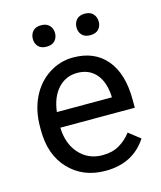

<svg xmlns="http://www.w3.org/2000/svg" viewBox="-110 -802 750 892"><g transform="rotate(-15 265.0 -355.5)"><path d="M287.6 9.8Q180.2 9.8 112.8 -60.8Q45.4 -131.3 45.4 -249.5V-266.1Q45.4 -344.7 75.4 -406.5Q105.5 -468.3 159.4 -503.2Q213.4 -538.1 276.4 -538.1Q379.4 -538.1 436.5 -470.2Q493.7 -402.3 493.7 -275.9V-238.3H135.7Q137.7 -160.2 181.4 -112.1Q225.1 -64 292.5 -64Q340.3 -64 373.5 -83.5Q406.7 -103 431.6 -135.3L486.8 -92.3Q420.4 9.8 287.6 9.8ZM276.4 -463.9Q221.7 -463.9 184.6 -424.1Q147.5 -384.3 138.7 -312.5H403.3V-319.3Q399.4 -388.2 366.2 -426Q333 -463.9 276.4 -463.9ZM118.7 -669.4Q118.7 -691.4 132.1 -706.3Q145.5 -721.2 171.9 -721.2Q198.2 -721.2 211.9 -706.3Q225.6 -691.4 225.6 -669.4Q225.6 -647.5 211.9 -632.8Q198.2 -618.2 171.9 -618.2Q145.5 -618.2 132.1 -632.8Q118.7 -647.5 118.7 -669.4ZM328.6 -668.5Q328.6 -690.4 342 -705.6Q355.5 -720.7 381.8 -720.7Q408.2 -720.7 421.9 -705.6Q435.5 -690.4 435.5 -668.5Q435.5 -646.5 421.9 -631.8Q408.2 -617.2 381.8 -617.2Q355.5 -617.2 342 -631.8Q328.6 -646.5 328.6 -668.5Z"/></g></svg>

Font: APIMedia Roboto
Style: Regular
Weight: 400
Designer: Google
Version: Version 2.137; 2017